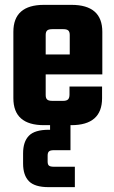

<svg xmlns="http://www.w3.org/2000/svg" viewBox="-20 -515 469 790"><path d="M161 -495H274Q401 -495 401 -384V-209H168V-124Q168 -111 174 -105.5Q180 -100 195 -100H240Q254 -100 260 -106Q266 -112 266 -126V-159H400V-111Q400 0 273 0H270V103H201Q187 103 181.5 108Q176 113 176 125V150Q176 162 181.5 166.5Q187 171 201 171H288V255H180Q123 255 99 230.5Q75 206 75 158V116Q75 68 99 43.5Q123 19 180 19H186V0H161Q35 0 35 -111V-384Q35 -495 161 -495ZM168 -291H267V-371Q267 -384 261 -389.5Q255 -395 241 -395H195Q180 -395 174 -389.5Q168 -384 168 -371Z"/></svg>

Font: Teko SemiBold
Style: Regular
Weight: 600
Designer: Manushi Parikh, Jonny Pinhorn
Foundry: Indian Type Foundry
Version: Version 1.106;PS 1.0;hotconv 1.0.78;makeotf.lib2.5.61930; tt